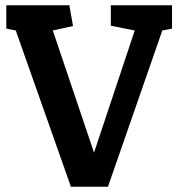

<svg xmlns="http://www.w3.org/2000/svg" viewBox="-20 -711 679 731"><path d="M250 0 40 -595 4 -602V-691H244L258 -612L181 -595L338 -130L493 -595L402 -613V-691H635V-602L598 -595L391 0Z"/></svg>

Font: Kreon Light
Style: Bold
Weight: 700
Version: Version 2.002